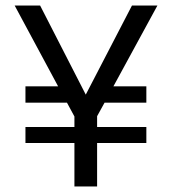

<svg xmlns="http://www.w3.org/2000/svg" viewBox="-20 -674 625 694"><path d="M509 -157H331V0H249V-157H72V-215H249V-253L222 -303H72V-362H190L33 -654H125L290 -332L457 -654H549L390 -362H509V-303H358L331 -254V-215H509Z"/></svg>

Font: Hind Mysuru
Style: Regular
Weight: 400
Designer: Manushi Parikh, Hitesh Malaviya
Foundry: Indian Type Foundry
Version: Version 0.703;PS 1.0;hotconv 1.0.86;makeotf.lib2.5.63406